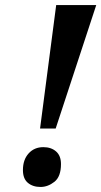

<svg xmlns="http://www.w3.org/2000/svg" viewBox="-20 -734 402 762"><path d="M139 -224 203 -714H362L201 -224ZM141 8Q110 8 90.5 -8.5Q71 -25 71 -59Q71 -100 93.5 -125Q116 -150 152 -150Q183 -150 202.5 -133Q222 -116 222 -83Q222 -33 196 -12.5Q170 8 141 8Z"/></svg>

Font: Noto Serif Condensed
Style: Bold Italic
Weight: 700
Width: 3
Italic angle: -12°
Designer: Monotype Design Team
Foundry: Monotype Imaging Inc.
Version: Version 2.014